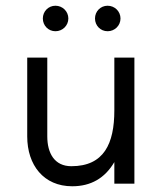

<svg xmlns="http://www.w3.org/2000/svg" viewBox="-20 -641 549 670"><path d="M355.5 -621C330.6 -621 311.5 -601.2 311.5 -576.5C311.5 -551.8 330.6 -532 355.5 -532C380.4 -532 400.5 -551.8 400.5 -576.5C400.5 -601.2 380.4 -621 355.5 -621ZM173.5 -621C148.6 -621 129.5 -601.2 129.5 -576.5C129.5 -551.8 148.6 -532 173.5 -532C198.4 -532 218.5 -551.8 218.5 -576.5C218.5 -601.2 198.4 -621 173.5 -621ZM229 -61C169.7 -61 145 -107 145 -165V-440H75V-165C75 -64.9 132.3 9 232 9C297 9 346 -19.1 379 -75.4V0H449V-440H379V-256C379 -139.7 342.8 -61 229 -61Z"/></svg>

Font: GI
Style: Regular
Weight: 400
Designer: Alfredo Marco Pradil
Version: Version 1.01 2015